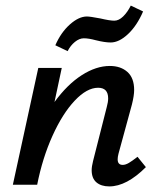

<svg xmlns="http://www.w3.org/2000/svg" viewBox="-20 -661 567 687"><path d="M502 -63Q433 6 371 6Q342 6 325 -8.5Q308 -23 308 -52Q308 -65 313 -85L362 -278Q367 -296 367 -309Q367 -347 331 -347Q291 -347 247.5 -301Q204 -255 168 -175.5Q132 -96 113 0H26L117 -418H201L175 -296Q221 -359 272.5 -392Q324 -425 373 -425Q412 -425 436 -403.5Q460 -382 460 -339Q460 -319 452 -287L404 -111Q401 -99 401 -91Q401 -71 419 -71Q429 -71 441 -78Q453 -85 472 -100ZM178 -499Q198 -545 230 -573.5Q262 -602 291 -602Q302 -602 339 -595Q373 -587 389 -587Q405 -587 420.5 -602Q436 -617 448 -641L492 -620Q470 -569 438 -539Q406 -509 376 -509Q355 -509 323 -517Q297 -524 280 -524Q264 -524 248 -511Q232 -498 222 -478Z"/></svg>

Font: Ysabeau Semibold
Style: Italic
Weight: 600
Italic angle: -12°
Designer: Christian Thalmann (Catharsis Fonts)
Version: Version 0.003